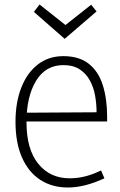

<svg xmlns="http://www.w3.org/2000/svg" viewBox="-20 -827 533 855"><path d="M282 8Q212 8 159.5 -26Q107 -60 78 -125.5Q49 -191 49 -285Q49 -370 74.5 -436Q100 -502 148 -539.5Q196 -577 262 -577Q333 -577 376 -542.5Q419 -508 438 -447Q457 -386 457 -308V-286H75V-325L410 -327Q410 -364 403.5 -401Q397 -438 380 -469Q363 -500 334.5 -518.5Q306 -537 262 -537Q183 -537 140.5 -467Q98 -397 98 -283Q98 -162 150.5 -97.5Q203 -33 290 -33Q325 -33 359 -41.5Q393 -50 430 -68L445 -33Q402 -13 361 -2.5Q320 8 282 8ZM131 -774 156 -807 276 -712H267L386 -806L410 -776L268 -654Z"/></svg>

Font: Yaldevi ExtraLight
Style: Regular
Weight: 200
Designer: Sol Matas, Rajitha Manaperi, Kosala Senevirathne
Foundry: Mooniak
Version: Version 1.100